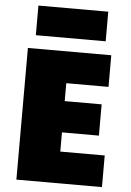

<svg xmlns="http://www.w3.org/2000/svg" viewBox="-62 -985 711 1046"><g transform="rotate(5 293.5 -462.5)"><path d="M68 -705V15H536V-158H293V-263H495V-434H293V-532H524V-705ZM105 -940V-778H487V-940Z"/></g></svg>

Font: Repo ExtraBlack
Style: Regular
Weight: 400
Designer: Stefan Peev
Foundry: Context Ltd
Version: Version 001.502